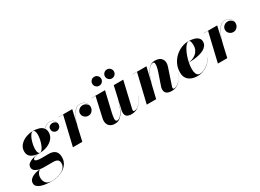

<svg xmlns="http://www.w3.org/2000/svg" viewBox="-75 -1540 3586 2645"><g transform="rotate(-30 1718.0 -217.5)"><path d="M144 35.5Q119.5 42 100.8 71Q82 100 82 142Q82 190 109.5 223.8Q137 257.5 203 257.5Q235.5 257.5 275.5 249.8Q315.5 242 352 224.8Q388.5 207.5 412.2 179.5Q436 151.5 436 111Q436 70.5 412.5 54.8Q389 39 348 39H198Q153 39 116 29Q79 19 57 -1.5Q35 -22 35 -53Q35 -89 64.2 -111.8Q93.5 -134.5 136.5 -146.2Q179.5 -158 220.5 -161Q156.5 -165.5 113.8 -194.8Q71 -224 71 -285Q71 -340 106 -381.8Q141 -423.5 197.8 -446.8Q254.5 -470 319 -470Q369.5 -470 411 -457Q452.5 -444 475 -414.5Q499 -439.5 526.2 -452.2Q553.5 -465 577.5 -465Q619 -465 644.2 -439.8Q669.5 -414.5 669.5 -374.5Q669.5 -342.5 648.2 -323.5Q627 -304.5 601.5 -304.5Q576 -304.5 556 -321.5Q536 -338.5 536 -370Q536 -402 556.5 -416.8Q577 -431.5 601.5 -431.5Q623 -431.5 641.8 -420.8Q660.5 -410 666.5 -389.5Q662 -422 638.2 -442.5Q614.5 -463 577.5 -463Q554.5 -463 527.5 -450.2Q500.5 -437.5 476.5 -413Q497 -385 497 -345Q497 -290 461.8 -248.2Q426.5 -206.5 370 -183.2Q313.5 -160 249 -160Q236.5 -160 217.5 -158.5Q198.5 -157 179.5 -152.5Q160.5 -148 147.8 -139.8Q135 -131.5 135 -118Q135 -102.5 162.8 -94.8Q190.5 -87 232 -87Q258 -87 291 -87.5Q324 -88 345 -88Q484 -88 484 42Q484 96.5 459.2 137.2Q434.5 178 393.2 205.2Q352 232.5 302 246.2Q252 260 202 260Q157 260 113.2 255Q69.5 250 33.8 238Q-2 226 -23.5 205.8Q-45 185.5 -45 155Q-45 119.5 -23.2 96.2Q-1.5 73 29.8 59.8Q61 46.5 91 41Q121 35.5 138 35.5ZM252 -162Q271.5 -162 289.5 -185.5Q307.5 -209 321.2 -245.2Q335 -281.5 343 -321.2Q351 -361 351 -393Q351 -409 347.8 -426.5Q344.5 -444 337 -456Q329.5 -468 316 -468Q296 -468 278 -444.5Q260 -421 246.2 -384.8Q232.5 -348.5 224.8 -309Q217 -269.5 217 -237Q217 -221 220 -203.5Q223 -186 230.8 -174Q238.5 -162 252 -162Z M790.5 -458H717.5V-460H936.5L889 -252.5Q905 -305.5 928.2 -355.2Q951.5 -405 983.8 -437.2Q1016 -469.5 1059 -469.5Q1112 -469.5 1142.2 -437.2Q1172.5 -405 1172.5 -361.5Q1172.5 -325 1147.8 -297Q1123 -269 1087 -269Q1049.5 -269 1024 -293.2Q998.5 -317.5 998.5 -352.5Q998.5 -388 1025.5 -411.8Q1052.5 -435.5 1086.5 -435.5Q1115 -435.5 1139 -418.5Q1163 -401.5 1169.5 -377Q1164.5 -414 1135.5 -440.8Q1106.5 -467.5 1059 -467.5Q1023 -467.5 994.5 -443.5Q966 -419.5 944 -380.8Q922 -342 906 -296.8Q890 -251.5 879 -208L831.5 0H682Z M1551.6 -624Q1551.6 -653.2 1572.5 -674Q1593.4 -694.7 1622.7 -694.7Q1652.3 -694.7 1673.2 -674Q1694.1 -653.2 1694.1 -624Q1694.1 -594.4 1673.2 -573.5Q1652.3 -552.6 1622.7 -552.6Q1593.4 -552.6 1572.5 -573.5Q1551.6 -594.4 1551.6 -624ZM1349.6 -624Q1349.6 -653.2 1370.5 -674Q1391.4 -694.7 1420.7 -694.7Q1450.3 -694.7 1471.2 -674Q1492.1 -653.2 1492.1 -624Q1492.1 -594.4 1471.2 -573.5Q1450.3 -552.6 1420.7 -552.6Q1391.4 -552.6 1370.5 -573.5Q1349.6 -594.4 1349.6 -624ZM1458 -460 1384 -144Q1370.5 -85 1370.2 -49.5Q1370 -14 1398 -14Q1426 -14 1453.8 -44.8Q1481.5 -75.5 1506.2 -129.5Q1531 -183.5 1550.5 -254L1597 -460H1748L1652 -48Q1651.5 -43.5 1650.8 -38.8Q1650 -34 1650 -30Q1650 -11 1668 -11Q1698.5 -11 1727.5 -32.5Q1756.5 -54 1780.2 -88.8Q1804 -123.5 1819 -164L1820 -163Q1791.5 -88 1739 -39Q1686.5 10 1612 10Q1563.5 10 1538.2 -9.2Q1513 -28.5 1513 -75Q1513 -85 1515 -97L1545 -229Q1524.5 -161.5 1498.8 -107.2Q1473 -53 1437 -21.5Q1401 10 1350 10Q1301.5 10 1273 -10.8Q1244.5 -31.5 1235.2 -65.8Q1226 -100 1235 -141L1306 -458H1236V-460Z M1966 -458H1897V-460H2117L2065.5 -245Q2084 -307.5 2108.8 -358.5Q2133.5 -409.5 2168.5 -439.8Q2203.5 -470 2253.5 -470Q2331 -470 2362.8 -424Q2394.5 -378 2370.5 -306L2281.5 -39.5Q2278.5 -30.5 2278.5 -21.5Q2278.5 -4 2297.5 -4Q2339 -4 2381.5 -48Q2424 -92 2450 -163.5L2451.5 -163Q2423 -88 2375.5 -39Q2328 10 2253.5 10Q2144.5 10 2144.5 -73.5Q2144.5 -85 2146 -94Q2147.5 -103 2149.5 -110L2216.5 -306Q2229.5 -344.5 2236.2 -378.8Q2243 -413 2239.8 -434.5Q2236.5 -456 2219.5 -456Q2184.5 -456 2154.5 -423Q2124.5 -390 2100 -334.5Q2075.5 -279 2057 -211L2006.5 0H1856.5Z M2638.5 -110.5Q2638.5 -68.5 2653.5 -35Q2668.5 -1.5 2703.5 -1.5Q2740.5 -1.5 2779.2 -21Q2818 -40.5 2852.2 -72.8Q2886.5 -105 2909.5 -143H2911.5Q2889 -104.5 2852 -69.5Q2815 -34.5 2767 -12.2Q2719 10 2663.5 10Q2614 10 2571 -6Q2528 -22 2501.2 -58Q2474.5 -94 2474.5 -154Q2474.5 -224 2501.8 -282Q2529 -340 2574.2 -382Q2619.5 -424 2674.5 -447Q2729.5 -470 2785.5 -470Q2834.5 -470 2874.8 -459Q2915 -448 2938.8 -425Q2962.5 -402 2962.5 -366Q2962.5 -327.5 2941.5 -300.5Q2920.5 -273.5 2886 -256.2Q2851.5 -239 2809.8 -229.5Q2768 -220 2726 -216Q2684 -212 2649 -211Q2644 -185.5 2641.2 -160Q2638.5 -134.5 2638.5 -110.5ZM2792 -468Q2772.5 -468 2751.8 -446.5Q2731 -425 2711.2 -388.5Q2691.5 -352 2675.2 -306.5Q2659 -261 2649.5 -213Q2676 -216 2706.2 -226.8Q2736.5 -237.5 2763.5 -258Q2790.5 -278.5 2807.5 -310.8Q2824.5 -343 2824.5 -390Q2824.5 -416.5 2818 -442.2Q2811.5 -468 2792 -468Z M3096.5 -458H3023.5V-460H3242.5L3195 -252.5Q3211 -305.5 3234.2 -355.2Q3257.5 -405 3289.8 -437.2Q3322 -469.5 3365 -469.5Q3418 -469.5 3448.2 -437.2Q3478.5 -405 3478.5 -361.5Q3478.5 -325 3453.8 -297Q3429 -269 3393 -269Q3355.5 -269 3330 -293.2Q3304.5 -317.5 3304.5 -352.5Q3304.5 -388 3331.5 -411.8Q3358.5 -435.5 3392.5 -435.5Q3421 -435.5 3445 -418.5Q3469 -401.5 3475.5 -377Q3470.5 -414 3441.5 -440.8Q3412.5 -467.5 3365 -467.5Q3329 -467.5 3300.5 -443.5Q3272 -419.5 3250 -380.8Q3228 -342 3212 -296.8Q3196 -251.5 3185 -208L3137.5 0H2988Z"/></g></svg>

Font: Bodoni* 96
Style: Bold Italic
Weight: 700
Italic angle: -13°
Version: Version 2.2